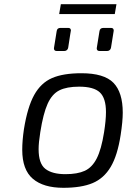

<svg xmlns="http://www.w3.org/2000/svg" viewBox="-20 -889 606 915"><path d="M86 -175Q86 -219 94 -273Q111 -379 143 -436.5Q175 -494 228 -517Q281 -540 368 -540Q476 -540 520.5 -494.5Q565 -449 565 -352Q565 -311 555 -246Q540 -148 507.5 -93.5Q475 -39 421.5 -16.5Q368 6 282 6Q187 6 136.5 -37Q86 -80 86 -175ZM476 -259Q485 -316 485 -355Q485 -421 456 -448.5Q427 -476 357 -476Q298 -476 263 -458.5Q228 -441 207 -394.5Q186 -348 172 -259Q164 -209 164 -178Q164 -109 196.5 -84Q229 -59 292 -59Q349 -59 384 -75Q419 -91 441 -134Q463 -177 476 -259ZM237 -659 250 -740Q252 -756 268 -756H305Q318 -756 318 -743Q318 -748 305 -662Q304 -655 299 -650.5Q294 -646 287 -646H250Q237 -646 237 -659ZM441 -659 454 -740Q456 -756 473 -756H509Q522 -756 522 -743L509 -662Q508 -655 503 -650.5Q498 -646 491 -646H454Q441 -646 441 -659ZM270 -869H535L527 -822H262Z"/></svg>

Font: Exo
Style: Italic
Weight: 400
Italic angle: -9°
Designer: Natanael Gama
Foundry: Natanael Gama
Version: Version 1.500; ttfautohint (v1.6)